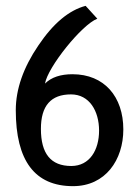

<svg xmlns="http://www.w3.org/2000/svg" viewBox="-20 -627 476 657"><path d="M228 -373C188 -373 156 -363 134 -341C143 -397 260 -543 313 -563L273 -607C216 -592 162 -547 111 -471C60 -396 34 -322 34 -250C34 -77 99 10 230 10C341 10 402 -80 402 -184C402 -296 337 -373 228 -373ZM319 -180C319 -114 287 -59 224 -59C154 -59 120 -101 120 -186C120 -265 154 -304 223 -304C286 -304 319 -247 319 -180Z"/></svg>

Font: linja pona
Style: Regular
Weight: 400
Foundry: jan Same & David A Roberts
Version: Version 4.9